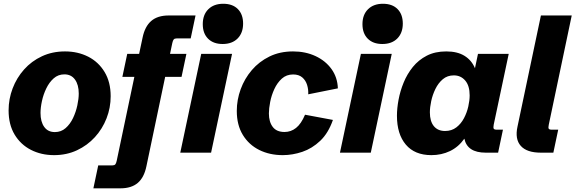

<svg xmlns="http://www.w3.org/2000/svg" viewBox="-20 -815 3072 1025"><path d="M268.6 13.2Q200.2 13.2 145.3 -14.9Q90.3 -43 58.1 -96.4Q25.9 -149.9 25.9 -225.6Q25.9 -286.6 47.4 -343Q68.8 -399.4 108.6 -444.1Q148.4 -488.8 203.9 -514.6Q259.3 -540.5 327.1 -540.5Q395.5 -540.5 450.7 -512.5Q505.9 -484.4 538.3 -430.7Q570.8 -377 570.8 -301.3Q570.8 -239.7 548.8 -183.3Q526.9 -127 486.6 -82.8Q446.3 -38.6 390.9 -12.7Q335.4 13.2 268.6 13.2ZM272.9 -109.9Q306.2 -109.9 330.3 -131.1Q354.5 -152.3 369.9 -184.8Q385.3 -217.3 392.8 -252.4Q400.4 -287.6 400.4 -315.4Q400.4 -362.3 380.4 -390.1Q360.4 -418 323.7 -418Q290.5 -418 266.6 -396.7Q242.7 -375.5 227.1 -343Q211.4 -310.5 203.9 -275.4Q196.3 -240.2 196.3 -211.9Q196.3 -165 216.1 -137.5Q235.8 -109.9 272.9 -109.9Z M478.5 190.4 504.4 67.9H580.1Q590.8 67.9 595.5 62.5Q600.1 57.1 603 43.5L697.3 -404.8H633.3L659.2 -527.3H722.7L741.2 -614.3Q753.4 -673.8 787.4 -703.1Q821.3 -732.4 880.4 -732.4H1023.9L998 -609.9H922.9Q912.1 -609.9 907.5 -604.5Q902.8 -599.1 899.9 -585.4L887.7 -527.3H975.1L949.2 -404.8H861.8L761.7 72.3Q749.5 132.3 715.6 161.4Q681.6 190.4 622.6 190.4ZM1218.8 -527.3 1106.9 0H942.4L1054.2 -527.3ZM1168.5 -580.1Q1119.1 -580.1 1090.8 -608.4Q1062.5 -636.7 1062.5 -686Q1062.5 -736.3 1092 -765.6Q1121.6 -794.9 1171.9 -794.9Q1221.7 -794.9 1249.8 -766.6Q1277.8 -738.3 1277.8 -689Q1277.8 -639.2 1248.5 -609.6Q1219.2 -580.1 1168.5 -580.1Z M1489.7 13.2Q1419.4 13.2 1364 -14.4Q1308.6 -42 1276.4 -94.7Q1244.1 -147.5 1244.1 -222.7Q1244.1 -282.2 1264.9 -338.9Q1285.6 -395.5 1324.5 -440.9Q1363.3 -486.3 1418.7 -513.4Q1474.1 -540.5 1544.4 -540.5Q1610.8 -540.5 1664.3 -515.6Q1717.8 -490.7 1749.8 -446.3Q1781.7 -401.9 1783.7 -343.3L1625.5 -311.5Q1627 -337.4 1619.4 -361.8Q1611.8 -386.2 1593.5 -401.9Q1575.2 -417.5 1544.9 -417.5Q1509.3 -417.5 1484.6 -395.3Q1460 -373 1444.6 -339.6Q1429.2 -306.2 1422.4 -271Q1415.5 -235.8 1415.5 -209.5Q1415.5 -164.6 1436 -137.5Q1456.5 -110.4 1499 -110.4Q1533.2 -110.4 1560.5 -132.1Q1587.9 -153.8 1608.4 -202.6L1757.3 -174.8Q1732.9 -104.5 1689.5 -63.2Q1646 -22 1593.8 -4.4Q1541.5 13.2 1489.7 13.2Z M2071.3 -527.3 1959.5 0H1794.9L1906.7 -527.3ZM2021 -580.1Q1971.7 -580.1 1943.4 -608.4Q1915 -636.7 1915 -686Q1915 -736.3 1944.6 -765.6Q1974.1 -794.9 2024.4 -794.9Q2074.2 -794.9 2102.3 -766.6Q2130.4 -738.3 2130.4 -689Q2130.4 -639.2 2101.1 -609.6Q2071.8 -580.1 2021 -580.1Z M2283.2 13.2Q2193.8 13.2 2146.5 -43Q2099.1 -99.1 2099.1 -197.3Q2099.1 -236.3 2107.7 -282.5Q2116.2 -328.6 2134.8 -374Q2153.3 -419.4 2183.8 -457.3Q2214.4 -495.1 2258.5 -517.8Q2302.7 -540.5 2362.3 -540.5Q2421.9 -540.5 2460 -516.8Q2498 -493.2 2515.6 -450.7L2531.7 -527.3H2695.8L2615.7 -149.4Q2612.8 -133.8 2615.7 -128.2Q2618.7 -122.6 2633.3 -122.6H2665L2639.2 0H2573.2Q2474.6 0 2459 -74.7Q2427.7 -30.3 2382.3 -8.5Q2336.9 13.2 2283.2 13.2ZM2356 -115.7Q2391.1 -115.7 2416.3 -135Q2441.4 -154.3 2457 -184.1Q2472.7 -213.9 2480 -246.6Q2487.3 -279.3 2487.3 -305.7Q2487.3 -357.4 2463.6 -385Q2439.9 -412.6 2402.8 -412.6Q2368.2 -412.6 2344 -392.1Q2319.8 -371.6 2304.4 -340.1Q2289.1 -308.6 2282 -275.1Q2274.9 -241.7 2274.9 -215.3Q2274.9 -167.5 2296.1 -141.6Q2317.4 -115.7 2356 -115.7Z M2867.2 0Q2792.5 0 2760.3 -36.1Q2728 -72.3 2742.7 -139.2L2867.7 -732.4H3032.2L2909.7 -149.4Q2906.2 -133.3 2909.4 -127.9Q2912.6 -122.6 2927.2 -122.6H2960L2934.1 0Z"/></svg>

Font: Schibsted Grotesk ExtraBold
Style: Italic
Weight: 800
Italic angle: -12°
Designer: Bakken & Baeck AS, Henrik Kongsvoll
Foundry: Schibsted ASA
Version: Version 1.100; ttfautohint (v1.8.4.7-5d5b);gftools[0.9.25]